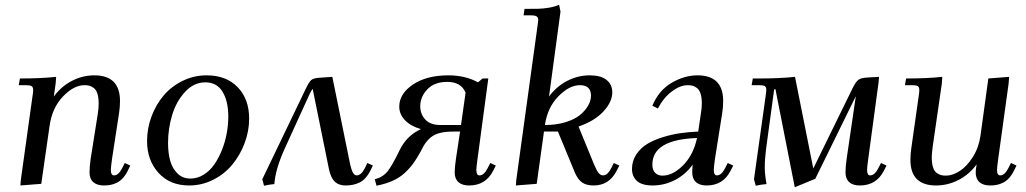

<svg xmlns="http://www.w3.org/2000/svg" viewBox="-20 -766 4274 800"><path d="M58.1 -411.1 63 -439Q150.4 -439 213.9 -445.8L211.9 -418L204.1 -363.8Q234.9 -405.8 279.5 -429Q324.2 -452.1 373 -452.1Q480 -452.1 480 -345.2Q480 -320.3 476.1 -294.9L446.8 -104Q441.9 -68.8 441.9 -58.1Q441.9 -35.2 455.1 -35.2Q473.6 -35.2 488.8 -64.9L500 -86.9L522.9 -76.2L512.2 -54.2Q502.9 -35.6 491.2 -23.2Q479.5 -10.7 466.3 -4.4Q453.1 2 440.4 4.4Q427.7 6.8 413.1 6.8Q384.3 6.8 368.7 -7.1Q353 -21 353 -47.9Q353 -71.8 357.9 -105L387.2 -290Q391.1 -313 391.1 -334Q391.1 -358.9 386 -375.2Q380.9 -391.6 371.3 -398.9Q361.8 -406.2 353 -408.7Q344.2 -411.1 332 -411.1Q287.6 -411.1 242.7 -364.3Q197.8 -317.4 187 -244.1L151.9 0L64.9 6.8L66.9 -17.1L115.2 -363.8Q118.2 -380.9 118.2 -391.1Q118.2 -402.8 111.8 -407Q105.5 -411.1 87.9 -411.1Z M592.8 -178.2Q592.8 -231 611.3 -280.8Q629.9 -330.6 662.1 -368.4Q694.3 -406.2 741.2 -429.2Q788.1 -452.1 840.8 -452.1Q922.9 -452.1 970.5 -402.6Q1018.1 -353 1018.1 -272Q1018.1 -219.2 999 -168.9Q980 -118.7 947.5 -79.6Q915 -40.5 867.9 -16.8Q820.8 6.8 768.1 6.8Q688 6.8 640.4 -45.7Q592.8 -98.1 592.8 -178.2ZM680.2 -169.9Q680.2 -128.4 689.2 -96.2Q698.2 -64 719.7 -43Q741.2 -22 772.9 -22Q802.7 -22 828.9 -38.3Q855 -54.7 873.3 -81.3Q891.6 -107.9 905 -141.8Q918.5 -175.8 924.8 -211.2Q931.2 -246.6 931.2 -279.8Q931.2 -344.7 907.2 -383.8Q883.3 -422.9 835.9 -422.9Q787.6 -422.9 751 -383.1Q714.4 -343.3 697.3 -286.6Q680.2 -230 680.2 -169.9Z M1072.8 -19 1254.9 -397.9Q1267.1 -423.8 1276.4 -432.1Q1285.6 -440.4 1309.1 -441.9L1364.7 -445.8L1437 -90.8Q1443.8 -57.6 1450.7 -46.4Q1457.5 -35.2 1465.8 -35.2Q1484.9 -35.2 1500 -64.9L1510.7 -86.9L1533.7 -76.2L1522.9 -54.2Q1504.9 -19 1479.2 -6.1Q1453.6 6.8 1419.9 6.8Q1391.1 6.8 1374.3 -9.8Q1357.4 -26.4 1350.1 -64L1282.7 -396Q1278.3 -390.6 1270 -374L1166 -146Q1127.9 -62 1123 1Q1105 2.4 1080.1 7.8Z M1541.5 -19Q1575.7 -27.8 1595.2 -52.5Q1614.7 -77.1 1645.5 -141.1Q1674.8 -201.2 1733.9 -228Q1691.4 -240.2 1667.5 -265.1Q1643.6 -290 1643.6 -321.8Q1643.6 -375.5 1700.7 -413.8Q1757.8 -452.1 1847.7 -452.1Q1918.9 -452.1 1971.7 -422.9L1990.7 -439H2014.6L1969.7 -104Q1964.8 -68.8 1964.8 -58.1Q1964.8 -35.2 1977.5 -35.2Q1996.6 -35.2 2011.7 -64.9L2022.9 -86.9L2045.9 -76.2L2034.7 -54.2Q2003.4 6.8 1934.6 6.8Q1905.8 6.8 1890.1 -7.1Q1874.5 -21 1874.5 -47.9Q1874.5 -68.4 1879.9 -105L1897 -217.8H1867.7Q1810.5 -217.8 1782 -198.7Q1753.4 -179.7 1732.9 -134.8Q1716.3 -105 1701.7 -84.7Q1687 -64.5 1665.8 -44.9Q1644.5 -25.4 1615.5 -12.5Q1586.4 0.5 1548.8 7.8ZM1731 -323.2Q1731 -290.5 1752.2 -267.8Q1773.4 -245.1 1814.9 -245.1H1900.9L1919.9 -379.9Q1901.4 -424.8 1843.8 -424.8Q1789.6 -424.8 1760.3 -393.6Q1731 -362.3 1731 -323.2Z M2129.4 6.8 2131.3 -17.1 2220.2 -662.1Q2222.7 -681.6 2222.7 -683.1Q2222.7 -693.4 2215.8 -697.8Q2209 -702.1 2191.4 -702.1H2161.6L2165.5 -729Q2205.6 -729 2224.4 -729.5Q2243.2 -730 2267.1 -733.9Q2291 -737.8 2309.6 -746.1L2315.4 -717.8L2267.6 -363.8Q2298.3 -405.8 2343.3 -429Q2388.2 -452.1 2437.5 -452.1Q2482.9 -452.1 2507.1 -433.1Q2531.2 -414.1 2531.2 -380.9Q2531.2 -341.8 2494.4 -301.8Q2457.5 -261.7 2390.6 -238.8L2455.6 -80.1Q2465.8 -55.7 2474.1 -45.4Q2482.4 -35.2 2492.7 -35.2Q2511.2 -35.2 2526.4 -64.9L2537.6 -86.9L2560.5 -76.2L2549.3 -54.2Q2518.1 6.8 2453.6 6.8Q2423.8 6.8 2405.8 -5.4Q2387.7 -17.6 2374.5 -48.8L2304.7 -217.8H2246.6L2216.3 0ZM2250.5 -245.1Q2297.4 -245.1 2335.4 -256.6Q2373.5 -268.1 2396 -286.4Q2418.5 -304.7 2430.4 -325.7Q2442.4 -346.7 2442.4 -367.2Q2442.4 -411.1 2396.5 -411.1Q2352.1 -411.1 2306.6 -364.7Q2261.2 -318.4 2250.5 -245.1Z M2613.3 -62Q2613.3 -95.2 2631.1 -122.3Q2648.9 -149.4 2676.8 -166.3Q2704.6 -183.1 2742.2 -194.6Q2779.8 -206.1 2815.7 -211.2Q2851.6 -216.3 2889.2 -217.8L2899.9 -290Q2904.3 -315.4 2904.3 -334Q2904.3 -358.9 2899.2 -375.2Q2894 -391.6 2884.5 -398.9Q2875 -406.2 2866.2 -408.7Q2857.4 -411.1 2845.2 -411.1Q2814 -411.1 2779.3 -385Q2744.6 -358.9 2721.2 -314L2698.2 -325.2Q2724.1 -388.7 2777.6 -420.4Q2831.1 -452.1 2886.2 -452.1Q2993.2 -452.1 2993.2 -345.2Q2993.2 -320.3 2989.3 -294.9L2959 -104Q2954.1 -68.8 2954.1 -58.1Q2954.1 -35.2 2967.3 -35.2Q2985.8 -35.2 3001 -64.9L3012.2 -86.9L3035.2 -76.2L3023.9 -54.2Q2992.7 6.8 2924.3 6.8Q2895.5 6.8 2879.9 -7.1Q2864.3 -21 2864.3 -47.9Q2864.3 -60.5 2866.2 -80.1Q2836.9 -39.1 2792.7 -16.1Q2748.5 6.8 2699.2 6.8Q2654.8 6.8 2634 -12Q2613.3 -30.8 2613.3 -62ZM2698.2 -80.1Q2698.2 -57.1 2710 -45.7Q2721.7 -34.2 2740.2 -34.2Q2783.7 -34.2 2826.4 -77.4Q2869.1 -120.6 2884.3 -190.9Q2698.2 -184.6 2698.2 -80.1Z M3111.8 -411.1 3116.7 -439H3140.6Q3229.5 -439 3292.5 -445.8L3368.7 -64L3532.7 -398.9Q3545.9 -425.3 3556.4 -433.3Q3566.9 -441.4 3592.8 -442.9L3642.6 -445.8L3640.6 -421.9L3597.7 -104Q3592.8 -68.8 3592.8 -58.1Q3592.8 -35.2 3605.5 -35.2Q3624.5 -35.2 3639.6 -64.9L3650.9 -86.9L3673.8 -76.2L3662.6 -54.2Q3631.3 6.8 3562.5 6.8Q3533.7 6.8 3518.3 -7.1Q3502.9 -21 3502.9 -47.9Q3502.9 -71.8 3507.8 -105L3545.9 -365.2L3377 -21L3291.5 14.2L3210.9 -395L3205.6 -393.1L3171.9 -145Q3166.5 -102.5 3166.5 -68.8Q3166.5 -40 3173.8 1Q3153.8 2.4 3128.9 7.8L3121.6 -19L3169.9 -363.8Q3172.9 -383.8 3172.9 -392.1Q3172.9 -403.3 3166.5 -407.2Q3160.2 -411.1 3142.6 -411.1Z M3750.5 -411.1 3755.4 -439Q3842.8 -439 3906.2 -445.8L3904.3 -418L3866.2 -154.8Q3862.3 -124.5 3862.3 -110.8Q3862.3 -85.9 3867.4 -69.6Q3872.6 -53.2 3882.1 -46.1Q3891.6 -39.1 3900.4 -36.6Q3909.2 -34.2 3921.4 -34.2Q3949.2 -34.2 3979.2 -53.7Q4009.3 -73.2 4033.9 -112.5Q4058.6 -151.9 4065.4 -201.2L4098.1 -439L4184.6 -445.8L4182.6 -418L4139.2 -104Q4134.3 -68.8 4134.3 -58.1Q4134.3 -35.2 4147.5 -35.2Q4166 -35.2 4181.2 -64.9L4192.4 -86.9L4215.3 -76.2L4204.6 -54.2Q4195.3 -35.6 4183.6 -23.2Q4171.9 -10.7 4158.7 -4.4Q4145.5 2 4132.8 4.4Q4120.1 6.8 4105.5 6.8Q4076.7 6.8 4061 -7.1Q4045.4 -21 4045.4 -47.9Q4045.4 -58.6 4049.3 -81.1Q4018.6 -39.1 3973.9 -16.1Q3929.2 6.8 3880.4 6.8Q3773.4 6.8 3773.4 -100.1Q3773.4 -124.5 3777.3 -149.9L3807.6 -363.8Q3810.5 -380.9 3810.5 -391.1Q3810.5 -402.8 3804.2 -407Q3797.9 -411.1 3780.3 -411.1Z"/></svg>

Font: Dihjauti
Style: Bold Italic
Weight: 700
Italic angle: -9°
Designer: T. Christopher White
Version: Version 3.0.0